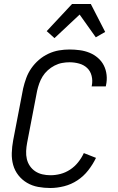

<svg xmlns="http://www.w3.org/2000/svg" viewBox="-20 -930 590 962"><path d="M232 12Q201 12 171 6.5Q141 1 115.5 -14Q90 -29 72 -52Q54 -75 46 -103.5Q38 -132 39 -163.5Q40 -195 46 -227L96 -487Q102 -513 111.5 -539Q121 -565 137 -588Q153 -611 175 -630Q197 -649 223 -661Q249 -673 275.5 -677.5Q302 -682 328 -682Q354 -682 380 -678.5Q406 -675 429 -665.5Q452 -656 470.5 -640Q489 -624 500 -602.5Q511 -581 514 -555Q517 -529 511 -502L510 -497H439L440 -501Q445 -526 439 -550Q433 -574 416.5 -589.5Q400 -605 376.5 -611.5Q353 -618 328 -618Q310 -618 291 -614.5Q272 -611 253.5 -601.5Q235 -592 219.5 -578Q204 -564 193.5 -547Q183 -530 176.5 -511.5Q170 -493 166 -475L116 -215Q112 -194 111 -173Q110 -152 114.5 -133Q119 -114 130 -98Q141 -82 157 -71.5Q173 -61 192.5 -56.5Q212 -52 233 -52Q258 -52 283 -58.5Q308 -65 331 -80Q354 -95 371.5 -117Q389 -139 400 -163L461 -139Q445 -106 422 -76.5Q399 -47 368 -26.5Q337 -6 301.5 3Q266 12 232 12ZM253 -739 214 -774 341 -910H435L507 -770L460 -743L379 -857Z"/></svg>

Font: Lode Term
Style: Italic
Weight: 400
Italic angle: -11°
Monospace: yes
Designer: Belleve Invis
Foundry: Belleve Invis
Version: Version 29.2.0